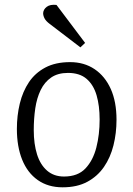

<svg xmlns="http://www.w3.org/2000/svg" viewBox="-20 -785 568 819"><path d="M247 14Q185 14 141 -17Q97 -48 74.5 -104Q52 -160 52 -235Q52 -292 64.5 -343.5Q77 -395 103.5 -434.5Q130 -474 173.5 -497Q217 -520 279 -520Q339 -520 383.5 -490Q428 -460 452.5 -405.5Q477 -351 477 -274Q477 -217 464 -165Q451 -113 423.5 -73Q396 -33 352.5 -9.5Q309 14 247 14ZM253 -32Q312 -32 344.5 -66.5Q377 -101 391 -156Q405 -211 405 -275Q405 -334 392 -378.5Q379 -423 349.5 -448.5Q320 -474 270 -474Q227 -474 198.5 -454.5Q170 -435 153.5 -401Q137 -367 130.5 -323Q124 -279 124 -230Q124 -171 138 -126.5Q152 -82 181 -57Q210 -32 253 -32ZM343 -602 323 -583 192 -683Q176 -695 170 -706.5Q164 -718 164 -729Q165 -745 179.5 -756Q194 -767 221 -764Z"/></svg>

Font: Literata 18pt Light
Style: Italic
Weight: 300
Italic angle: -2°
Designer: Latin by Veronika Burian and Jose Scaglione. Greek by Irene Vlachou. Cyrillic by Vera Evstafieva
Foundry: TypeTogether
Version: Version 3.103;gftools[0.9.29]